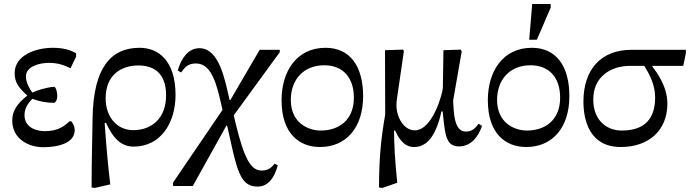

<svg xmlns="http://www.w3.org/2000/svg" viewBox="-20 -719 3435 956"><path d="M141 -258C125 -279 109 -312 109 -338C109 -390 179 -406 224 -406C270 -406 301 -394 331 -379L359 -437V-454C332 -469 298 -481 243 -481C156 -481 53 -443 53 -355C53 -306 75 -281 116 -243C67 -204 41 -169 41 -119C41 -26 124 14 195 14C271 14 352 -7 352 -71C352 -88 345 -103 335 -115H326C301 -92 271 -66 203 -66C154 -66 102 -88 102 -146C102 -184 124 -209 141 -227C177 -214 211 -207 249 -207C256 -207 265 -221 265 -239C265 -268 256 -287 249 -287C213 -284 165 -270 141 -258Z M529 199C518 105 511 34 501 -107H508C532 -56 568 11 645 11C781 11 854 -108 854 -246C854 -417 769 -481 675 -481C532 -481 445 -382 441 -132C440 -41 436 81 436 214L451 217ZM506 -229C506 -344 581 -393 669 -393C735 -393 807 -365 807 -244C807 -131 736 -71 644 -71C560 -71 506 -139 506 -229Z M1373 -459V-471H1273L1127 -221H1123C1100 -324 1071 -479 973 -479C916 -479 882 -427 865 -368L882 -358C898 -381 914 -403 955 -403C1017 -403 1048 -342 1074 -232L1088 -172L841 191L842 207H940L1107 -93H1111L1135 14C1168 165 1195 210 1263 210C1318 210 1348 161 1363 104L1347 96C1328 121 1311 130 1282 130C1230 130 1196 74 1152 -110L1144 -145Z M1742 -233C1742 -118 1664 -69 1577 -69C1514 -69 1428 -107 1428 -222C1428 -319 1488 -394 1595 -394C1688 -394 1742 -332 1742 -233ZM1601 -481C1457 -481 1382 -364 1382 -220C1382 -52 1472 13 1573 13C1704 13 1788 -84 1788 -240C1788 -392 1721 -481 1601 -481Z M2279 -463 2274 -472 2188 -469 2185 -281C2184 -256 2135 -70 2045 -70C1991 -70 1954 -135 1954 -195C1954 -207 1955 -217 1955 -217L1991 -464L1987 -472L1897 -469L1898 -149C1875 -17 1868 74 1867 214L1883 217L1958 191C1946 73 1943 12 1942 -69H1947C1961 -41 1986 13 2041 13C2090 13 2146 -17 2178 -164H2184C2189 -111 2192 -92 2195 -72C2203 -25 2216 10 2265 10C2330 10 2364 -45 2380 -92L2363 -103C2348 -83 2333 -64 2301 -64C2264 -64 2244 -96 2239 -172C2238 -187 2236 -211 2236 -217Z M2769 -233C2769 -118 2691 -69 2604 -69C2541 -69 2455 -107 2455 -222C2455 -319 2515 -394 2622 -394C2715 -394 2769 -332 2769 -233ZM2628 -481C2484 -481 2409 -364 2409 -220C2409 -52 2499 13 2600 13C2731 13 2815 -84 2815 -240C2815 -392 2748 -481 2628 -481ZM2615 -521H2653L2722 -681V-699H2630Z M3395 -454V-471H3124C2968 -471 2885 -368 2885 -214C2885 -122 2914 13 3071 13C3210 13 3303 -69 3303 -203C3303 -290 3249 -360 3228 -388V-391H3382ZM3188 -391C3212 -352 3242 -299 3242 -234C3242 -127 3189 -69 3076 -69C3003 -69 2934 -117 2934 -224C2934 -338 3022 -391 3117 -391Z"/></svg>

Font: STIX Two Math
Style: Regular
Weight: 400
Designer: Ross Mills, John Hudson & Paul Hanslow, Tiro Typeworks Ltd; with portions MicroPress Inc., with additions and correction
Foundry: Tiro Typeworks Ltd
Version: Version 2.02 b142